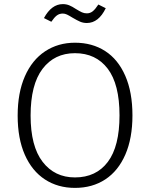

<svg xmlns="http://www.w3.org/2000/svg" viewBox="-20 -904 731 935"><path d="M625 -342Q625 -231 590.5 -151.5Q556 -72 493 -30.5Q430 11 345 11Q262 11 199 -30Q136 -71 101 -150Q66 -229 66 -341Q66 -452 101 -532Q136 -612 199.5 -654Q263 -696 345 -696Q429 -696 492 -655.5Q555 -615 590 -535Q625 -455 625 -342ZM129 -341Q129 -192 187.5 -116Q246 -40 345 -40Q448 -40 505 -115.5Q562 -191 562 -342Q562 -494 504.5 -569.5Q447 -645 345 -645Q245 -645 187 -568.5Q129 -492 129 -341ZM333 -818Q317 -828 306.5 -833Q296 -838 286 -838Q269 -838 256.5 -828.5Q244 -819 230 -798L194 -816Q231 -884 286 -884Q303 -884 317.5 -878Q332 -872 350 -860Q368 -849 379 -844Q390 -839 403 -839Q419 -839 431.5 -849Q444 -859 459 -882L495 -864Q460 -792 403 -792Q385 -792 370 -798.5Q355 -805 333 -818Z"/></svg>

Font: Statis Sans Light
Style: Regular
Weight: 300
Designer: bBox Type GmbH
Foundry: bBox Type GmbH
Version: Version 1.000